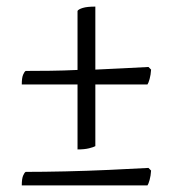

<svg xmlns="http://www.w3.org/2000/svg" viewBox="-20 -510 522 582"><path d="M215 -57V-254H46Q46 -274 50 -283.5Q54 -293 58 -295Q92 -295 132.5 -295.5Q173 -296 215 -298V-477Q218 -482 231 -486Q244 -490 269 -490V-299Q312 -301 353 -303Q394 -305 430 -307L438 -299Q437 -283 433.5 -270.5Q430 -258 427 -254H269V-67Q264 -64 250 -60.5Q236 -57 215 -57ZM46 52Q46 32 50 22.5Q54 13 58 11Q112 11 178 9.5Q244 8 310 5Q376 2 430 -1L438 7Q437 23 433.5 35.5Q430 48 427 52Z"/></svg>

Font: Texturina 72pt Light
Style: Regular
Weight: 300
Designer: Guillermo Torres Carreño
Foundry: Omnibus-Type
Version: Version 1.002; ttfautohint (v1.8.3)